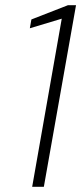

<svg xmlns="http://www.w3.org/2000/svg" viewBox="-20 -720 313 740"><path d="M104 0 218 -648 95 -611 101 -645 242 -700H273L149 0Z"/></svg>

Font: DM Sans ExtraLight
Style: Italic
Weight: 250
Italic angle: -10°
Designer: Colophon Foundry, Jonny Pinhorn
Foundry: Colophon Foundry
Version: Version 4.004;gftools[0.9.30]